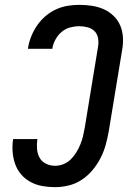

<svg xmlns="http://www.w3.org/2000/svg" viewBox="-20 -763 540 791"><path d="M207 8Q180 8 154.5 3.5Q129 -1 106.5 -13Q84 -25 67.5 -44Q51 -63 42.5 -87Q34 -111 32 -137.5Q30 -164 34 -190H134Q131 -170 132.5 -150Q134 -130 143 -113.5Q152 -97 169.5 -88.5Q187 -80 207 -80Q225 -80 242 -87Q259 -94 272 -107Q285 -120 294.5 -135.5Q304 -151 311 -168Q318 -185 322 -202Q326 -219 329 -236L384 -571Q387 -588 384 -605.5Q381 -623 369.5 -634.5Q358 -646 341 -650.5Q324 -655 307 -655Q288 -655 269 -650Q250 -645 234.5 -632Q219 -619 209 -601Q199 -583 196 -565Q196 -564 196 -563Q196 -562 196 -562H95Q95 -563 95.5 -564.5Q96 -566 96 -568Q100 -592 109.5 -615Q119 -638 133.5 -659Q148 -680 168 -697Q188 -714 211 -724.5Q234 -735 258.5 -739Q283 -743 307 -743Q333 -743 359 -739Q385 -735 407.5 -725Q430 -715 448 -697.5Q466 -680 475.5 -657.5Q485 -635 486.5 -609Q488 -583 483 -556L428 -222Q423 -194 415.5 -166.5Q408 -139 394.5 -112.5Q381 -86 361.5 -62.5Q342 -39 317 -22.5Q292 -6 263.5 1Q235 8 207 8Z"/></svg>

Font: Iosevka SS04 Semibold Oblique
Style: Regular
Weight: 600
Italic angle: -9°
Monospace: yes
Designer: Belleve Invis
Foundry: Belleve Invis
Version: Version 19.0.0; ttfautohint (v1.8.4)